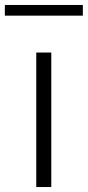

<svg xmlns="http://www.w3.org/2000/svg" viewBox="-60 -753 354 773"><path d="M86 0V-541.5H146.5V0ZM-40.5 -690V-733H273.5V-690Z"/></svg>

Font: Encode Sans SemiExpanded Light
Style: Regular
Weight: 300
Width: 6
Designer: Multiple Designers
Foundry: Impallari Type
Version: Version 3.002